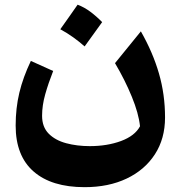

<svg xmlns="http://www.w3.org/2000/svg" viewBox="-20 -525 755 802"><path d="M564.9 2.4Q559.1 -51.8 530.5 -121.3Q502 -190.9 460.4 -261.2L568.4 -394Q618.7 -305.7 644 -218Q669.4 -130.4 669.4 -34.2Q669.4 54.2 627 119.6Q584.5 185.1 509 220.9Q433.6 256.8 333.5 256.8Q195.3 256.8 120.4 191.4Q45.4 126 45.4 -0.5Q45.4 -73.2 60.8 -137.7Q76.2 -202.1 108.9 -270.5L202.1 -228.5Q182.1 -177.7 168.9 -131.1Q155.8 -84.5 155.8 -41.5Q155.8 5.4 183.3 33.2Q210.9 61 256.3 73.2Q301.8 85.4 355 85.4Q427.7 85.4 485.6 64Q543.5 42.5 564.9 2.4ZM304.2 -505.4Q331.5 -495.1 357.2 -476.1Q382.8 -457 406.7 -432.6Q370.1 -381.3 333.5 -331.1Q311 -351.1 285.9 -369.1Q260.7 -387.2 231.9 -402.8Q250.5 -429.2 268.6 -454.6Q286.6 -480 304.2 -505.4Z"/></svg>

Font: Pinar DS1 Bold
Style: Regular
Weight: 700
Designer: Amin Abedi
Version: Version 3.000